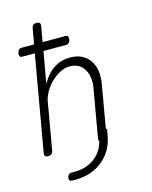

<svg xmlns="http://www.w3.org/2000/svg" viewBox="-133 -826 867 1093"><g transform="rotate(-15 300.0 -280.0)"><path d="M62 -575Q51 -575 47.5 -582Q44 -589 46 -600Q48 -611 54 -618Q60 -625 71 -625H145L161 -715Q163 -728 170 -734Q177 -740 190 -740Q203 -740 208 -734Q213 -728 211 -715L195 -625H329Q340 -625 344 -618Q348 -611 346 -600Q344 -589 337.5 -582Q331 -575 320 -575H187L154 -389Q183 -443 225.5 -471.5Q268 -500 323 -500Q364 -500 392.5 -485Q421 -470 438.5 -444Q456 -418 461 -383Q466 -348 459 -307L415 -54H422L415 -15Q407 32 385 68Q363 104 331 129Q299 154 259 167Q219 180 174 180H155Q144 180 139.5 174.5Q135 169 137 158Q139 147 145.5 141Q152 135 163 135H182Q217 135 247.5 125Q278 115 302 96Q326 77 343 49Q354 29 361 4Q356 -2 358 -15L407 -295Q413 -326 409.5 -354.5Q406 -383 394 -404.5Q382 -426 360.5 -439Q339 -452 308 -452Q280 -452 251.5 -437.5Q223 -423 199 -400Q175 -377 158.5 -349Q142 -321 137 -295L88 -15Q86 -2 78.5 4Q71 10 58 10Q45 10 40.5 4Q36 -2 38 -15L136 -575Z"/></g></svg>

Font: Maple Mono NL Thin
Style: Italic
Weight: 250
Italic angle: -10°
Monospace: yes
Designer: subframe7536
Version: Version 7.000